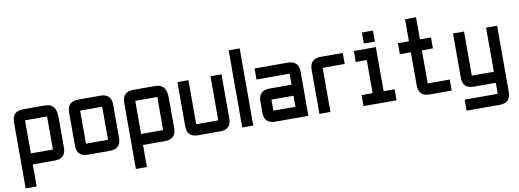

<svg xmlns="http://www.w3.org/2000/svg" viewBox="-66 -1082 4527 1675"><g transform="rotate(-10 2197.5 -244.5)"><path d="M48.8 -390.6Q48.8 -488.3 146.5 -488.3H341.8Q439.5 -488.3 439.5 -366.2V-97.7Q439.5 0 341.8 0H146.5V195.3H48.8ZM341.8 -390.6H146.5V-97.7H341.8Z M830.1 0H634.8Q537.1 0 537.1 -97.7V-390.6Q537.1 -488.3 634.8 -488.3H830.1Q927.7 -488.3 927.7 -390.6V-97.7Q927.7 0 830.1 0ZM830.1 -97.7V-390.6H634.8V-97.7Z M1025.4 -390.6Q1025.4 -488.3 1123 -488.3H1318.4Q1416 -488.3 1416 -366.2V-97.7Q1416 0 1318.4 0H1123V195.3H1025.4ZM1318.4 -390.6H1123V-97.7H1318.4Z M1806.6 -488.3H1904.3V-97.7Q1904.3 0 1806.6 0H1611.3Q1513.7 0 1513.7 -97.7V-488.3H1611.3V-97.7H1806.6Z M2002 -683.6H2099.6V0H2002Z M2587.9 0H2294.9Q2197.3 0 2197.3 -97.7V-195.3Q2197.3 -293 2294.9 -293H2490.2V-390.6H2197.3V-488.3H2490.2Q2587.9 -488.3 2587.9 -390.6ZM2294.9 -97.7H2490.2V-195.3H2294.9Z M2783.2 -488.3H2978.5V-390.6H2783.2V0H2685.5V-390.6Q2685.5 -488.3 2783.2 -488.3Z M3173.8 -537.1V-634.8H3271.5V-537.1ZM3076.2 0V-97.7H3173.8V-390.6H3076.2V-488.3H3271.5V-97.7H3369.1V0Z M3662.1 0Q3564.5 0 3564.5 -97.7V-390.6H3466.8V-488.3H3564.5V-683.6H3662.1V-488.3H3759.8V-390.6H3662.1V-97.7H3857.4V0Z M3955.1 -488.3H4052.7V-97.7H4248V-488.3H4345.7V97.7Q4345.7 195.3 4248 195.3H3955.1V97.7H4248V0H4052.7Q3955.1 0 3955.1 -97.7Z"/></g></svg>

Font: BabelStone Runic Beagnoth
Style: Regular
Weight: 400
Designer: Andrew West
Foundry: BabelStone
Version: Version 7.004;November 9, 2023